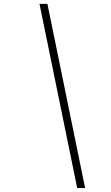

<svg xmlns="http://www.w3.org/2000/svg" viewBox="-20 -800 560 970"><path d="M219.5 -780.5H179.5L370 150H410Z"/></svg>

Font: Bodoni* 06pt
Style: Italic
Weight: 400
Italic angle: -13°
Version: Version 2.3